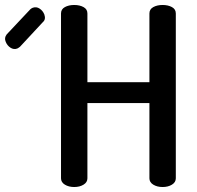

<svg xmlns="http://www.w3.org/2000/svg" viewBox="-179 -751 792 771"><path d="M421 -35V-337H172V-35Q172 -19 156.5 -9.5Q141 0 119 0Q97 0 81.5 -9.5Q66 -19 66 -35V-697Q66 -714 81.5 -722.5Q97 -731 119 -731Q141 -731 156.5 -722.5Q172 -714 172 -697V-421H421V-697Q421 -714 436.5 -722.5Q452 -731 474 -731Q496 -731 511.5 -722.5Q527 -714 527 -697V-35Q527 -19 511.5 -9.5Q496 0 474 0Q452 0 436.5 -9.5Q421 -19 421 -35ZM-7 -662 -99 -563Q-107 -557 -110 -556Q-124 -551 -137 -559.5Q-150 -568 -156 -583Q-163 -599 -152 -613L-57 -714Q-51 -719 -47 -720Q-33 -725 -20 -716.5Q-7 -708 -1 -693Q6 -673 -7 -662Z"/></svg>

Font: AkaAcidDosis
Style: SemiBold
Weight: 600
Designer: Edgar Tolentino, Pablo Impallari, Igino Marini, Cyberella
Foundry: Edgar Tolentino, Pablo Impallari, Igino Marini, Cyberella
Version: Version 1.007